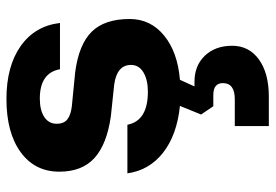

<svg xmlns="http://www.w3.org/2000/svg" viewBox="-146 -408 834 581"><g transform="rotate(-90 270.5 -117.0)"><path d="M305 -188 210 -198Q125 -210 83.5 -247.5Q42 -285 42 -354Q42 -428 101 -471Q160 -514 262 -514Q361 -514 422 -471Q483 -428 492 -352H352Q341 -413 263 -413Q228 -413 207.5 -399.5Q187 -386 187 -362Q187 -340 200.5 -329.5Q214 -319 241 -316L343 -306Q427 -295 465.5 -256Q504 -217 504 -141Q504 -78 454 -37Q404 4 320 11L300 55H314Q363 55 393 86.5Q423 118 423 169Q423 220 381.5 250Q340 280 269 280H180V177H261Q310 177 310 141Q310 112 274 112H240L215 75L241 11Q153 2 99.5 -40Q46 -82 37 -148H184Q196 -86 284 -86Q320 -86 342.5 -99.5Q365 -113 365 -137Q365 -180 305 -188Z"/></g></svg>

Font: Overused Grotesk
Style: Bold
Weight: 700
Version: Version 0.003